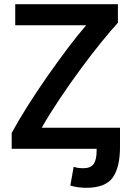

<svg xmlns="http://www.w3.org/2000/svg" viewBox="-20 -713 630 920"><path d="M392 187Q377 187 356 184.5Q335 182 317 176L333 86Q344 90 354 91.5Q364 93 380 93Q414 93 428.5 73Q443 53 443 9V0H36V-76Q67 -133 111 -203Q155 -273 205 -344.5Q255 -416 303.5 -480.5Q352 -545 393 -592H53V-693H545V-604Q511 -567 464 -509Q417 -451 365.5 -381Q314 -311 265.5 -238.5Q217 -166 180 -101H555V-9Q555 89 520 138Q485 187 392 187Z"/></svg>

Font: Ubuntu Sans SemiBold
Style: Regular
Weight: 600
Designer: Dalton Maag Ltd
Foundry: Dalton Maag Ltd
Version: Version 1.006; ttfautohint (v1.8.4.7-5d5b)